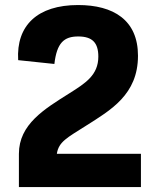

<svg xmlns="http://www.w3.org/2000/svg" viewBox="-20 -762 660 782"><path d="M298 -741.5C133 -741.5 45.5 -658.5 54 -517L201.5 -501.5C211.5 -587.5 240.5 -613.5 298.5 -613.5C356.5 -613.5 380.5 -587.5 380.5 -531.5C380.5 -456 327.5 -423 263.5 -382.5C161 -318 57 -256 57 -135.5V0H554V-135.5H211.5C219 -185 253.5 -201 330.5 -250C430.5 -313.5 542 -376.5 542 -535C542 -680.5 442 -741.5 298 -741.5Z"/></svg>

Font: Monaspace Neon ExtraBold
Style: Regular
Weight: 800
Designer: Riley Cran & the Lettermatic Team
Foundry: Lettermatic
Version: Version 1.200 (Monaspace Neon)